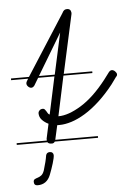

<svg xmlns="http://www.w3.org/2000/svg" viewBox="-52 -589 537 786"><g transform="rotate(-5 217.0 -196.0)"><path d="M334 -14H156Q152 -7 144 -7Q130 -7 126 -14H0V-21H124V-23V-29L137 -89Q122 -96 111 -107.5Q100 -119 100 -136Q100 -141 105 -146.5Q110 -152 119 -152Q124 -152 127 -148.5Q130 -145 132.5 -141Q135 -137 137.5 -132.5Q140 -128 145 -126L178 -280H111L93 -250Q87 -242 80 -242Q73 -242 67 -248Q61 -254 61 -261Q61 -266 65 -272L70 -280H0V-287H74L233 -535L237 -542L238 -543Q243 -550 253 -550Q262 -550 266 -545L268 -542L270 -535V-534V-529L217 -287H334V-280H215L180 -116H181Q221 -116 274 -148.5Q327 -181 380 -249L401 -277Q407 -285 414 -285Q421 -285 427.5 -278.5Q434 -272 434 -266Q434 -260 429 -256L408 -227Q378 -189 347.5 -161Q317 -133 287.5 -115Q258 -97 231 -88.5Q204 -80 181 -80H172L159 -22V-21H334ZM217 -457 115 -287H180ZM116 39Q119 27 132 27Q139 27 143 31Q147 35 147 41Q147 51 140 74Q133 97 124 120Q109 158 71 158Q56 158 56 143Q56 135 61.5 132Q67 129 74 127Q81 125 88.5 119.5Q96 114 101 100Q107 80 110.5 66Q114 52 116 39Z"/></g></svg>

Font: Gruenewald VA 3. Klasse
Style: Regular
Weight: 400
Designer: Peter Wiegel
Foundry: Peter Wiegel, nach dem Schriftentwurf von Dr. H. Gr¸newald
Version: Version 0.007